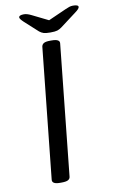

<svg xmlns="http://www.w3.org/2000/svg" viewBox="-95 -903 560 954"><g transform="rotate(-10 185.5 -426.0)"><path d="M128 2Q87 2 90 -21L159 -680Q161 -691 170.5 -696.5Q180 -702 202 -702H210Q252 -702 249 -680L180 -20Q179 -9 169 -3.5Q159 2 136 2ZM344 -854Q371 -854 371 -843Q371 -834 349 -818L268 -757Q257 -749 246 -745.5Q235 -742 211 -742Q188 -742 177 -745.5Q166 -749 156 -757L89 -818Q71 -835 71 -842Q71 -854 97 -854Q112 -854 134 -843L215 -803L305 -843Q316 -848 325 -851Q334 -854 344 -854Z"/></g></svg>

Font: Asap Expanded Expanded Regular
Style: Italic
Weight: 400
Width: 7
Italic angle: -6°
Designer: Pablo Cosgaya
Foundry: Omnibus-Type
Version: Version 3.001; ttfautohint (v1.8.4.7-5d5b)